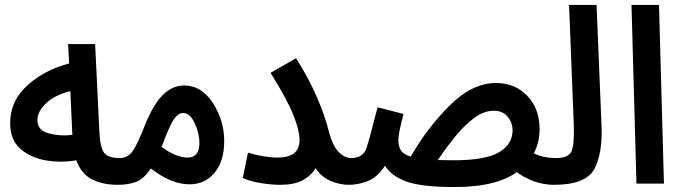

<svg xmlns="http://www.w3.org/2000/svg" viewBox="-20 -741 2761 775"><path d="M518 -51Q518 -73 504.5 -88Q491 -103 464 -103Q416 -103 400 -124.5Q384 -146 381 -212L364 -563H255L259 -485Q158 -458 89.5 -395.5Q21 -333 21 -244Q21 -177 61.5 -141Q102 -105 163.5 -94Q225 -83 288 -94Q308 -39 351.5 -17Q395 5 455 5Q518 5 518 -51ZM131 -256Q131 -292 167.5 -325.5Q204 -359 264 -373L272 -197Q227 -190 179 -202Q131 -214 131 -256Z M745 3Q807 3 846 -43.5Q885 -90 885 -172Q885 -254 839.5 -325Q794 -396 723 -396Q676 -396 637 -357.5Q598 -319 563 -231Q536 -161 516 -132Q496 -103 464 -103L455 5Q497 5 528.5 -6.5Q560 -18 589 -61Q671 3 745 3ZM634 -152Q663 -231 681 -258Q699 -285 719 -285Q747 -285 766 -243.5Q785 -202 785 -164Q785 -105 737 -105Q691 -105 632 -148Z M1451 -51Q1451 -73 1438 -88Q1425 -103 1398 -103Q1372 -103 1348 -126.5Q1324 -150 1308 -208Q1293 -270 1260 -347Q1227 -424 1175 -506L1072 -447Q1139 -340 1164 -277Q1189 -214 1189 -178Q1189 -138 1165.5 -121.5Q1142 -105 1103 -105Q1046 -105 981 -125L960 -23Q985 -10 1029.5 -2.5Q1074 5 1111 5Q1167 5 1201 -13Q1235 -31 1254 -62Q1277 -27 1314 -11Q1351 5 1388 5Q1451 5 1451 -51Z M2158 -220Q2158 -302 2108.5 -354Q2059 -406 1982 -406Q1887 -406 1796 -316Q1705 -226 1638 -109Q1608 -118 1598 -134.5Q1588 -151 1588 -175Q1588 -204 1609 -281L1504 -308Q1473 -185 1459.5 -144Q1446 -103 1397 -103L1387 5Q1426 5 1464.5 -10Q1503 -25 1534 -72Q1560 -30 1621 -8Q1682 14 1815 14Q1990 14 2074 -52Q2158 -118 2158 -220ZM1973 -294Q2009 -294 2029 -270Q2049 -246 2049 -215Q2049 -159 1994.5 -126.5Q1940 -94 1809 -94Q1775 -94 1747 -95Q1776 -138 1813 -184.5Q1850 -231 1891 -262.5Q1932 -294 1973 -294ZM2216 5Q2279 5 2279 -51Q2279 -73 2265.5 -88Q2252 -103 2225 -103Q2163 -103 2121 -130L2045 -65Q2072 -36 2119.5 -15.5Q2167 5 2216 5Z M2216 5Q2345 5 2379 -59Q2413 -123 2408 -235L2388 -721H2277L2296 -239Q2299 -158 2287 -130.5Q2275 -103 2225 -103Z M2549 0 2529 -721H2640L2660 0Z"/></svg>

Font: Noto Sans Arabic UI ExtraCondensed Semi
Style: Regular
Weight: 600
Width: 3
Designer: Nadine Chahine - Monotype Design Team
Foundry: Monotype Imaging Inc.
Version: Version 1.900